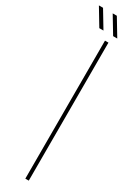

<svg xmlns="http://www.w3.org/2000/svg" viewBox="-304 -951 693 964"><g transform="rotate(30 42.5 -469.0)"><path d="M60 0V-800H80V0ZM4 -840 -55 -938H-31L28 -840ZM84 -840 25 -938H49L108 -840Z"/></g></svg>

Font: Big Shoulders Stencil Display SC Thin
Style: Regular
Weight: 100
Designer: Patric King
Foundry: XO Type Co
Version: Version 2.001